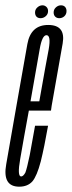

<svg xmlns="http://www.w3.org/2000/svg" viewBox="-43 -700 270 723"><path d="M29.5 3 36.5 -35.5Q21.5 -35.5 33 -101Q44 -166 69 -302Q97 -461.5 106.5 -515Q115.5 -567.5 132 -567.5Q149.5 -567.5 140.5 -515Q130.5 -463.5 105 -318.5H65.5L59 -283.5H149Q150.5 -293 151.5 -301.5Q180.5 -466 193 -536.5Q205 -606 138.5 -606Q73 -606 60 -534Q47.5 -462 19 -302Q-4 -168 -19.5 -82Q-35 3 29.5 3ZM36.5 -35.5 29.5 3Q61 3 79 -17Q96 -37 110.5 -92Q124 -146.5 138 -226.5H89Q78.5 -166.5 69 -116Q58.5 -65.5 52.5 -50Q44.5 -35.5 36.5 -35.5ZM110 -631.5Q120.5 -631.5 129.2 -639Q138 -646.5 138 -658.5Q138 -668 131.8 -674Q125.5 -680 117 -680Q106.5 -680 97.8 -672.2Q89 -664.5 89 -653Q89 -643 94.5 -637.2Q100 -631.5 110 -631.5ZM180 -631.5Q191.5 -631.5 199.5 -639Q207.5 -646.5 207.5 -658.5Q207.5 -668 202 -674Q196.5 -680 186.5 -680Q176 -680 167.5 -672.2Q159 -664.5 159 -653Q159 -643 165 -637.2Q171 -631.5 180 -631.5Z"/></svg>

Font: Anybody UltraCondensed Light
Style: Italic
Weight: 300
Width: 1
Italic angle: -10°
Version: Version 1.113;gftools[0.9.25]